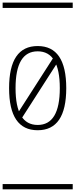

<svg xmlns="http://www.w3.org/2000/svg" viewBox="-20 -990 570 1453"><path d="M385.7 -556.6 428.7 -538.1 143.6 -93.8 100.6 -112.3ZM48.8 -322.8Q48.8 -641.6 265.1 -641.6Q481.4 -641.6 481.4 -322.8Q481.4 -4.4 265.1 -4.4Q48.8 -4.4 48.8 -322.8ZM97.7 -322.8Q97.7 -44.4 265.1 -44.4Q432.6 -44.4 432.6 -322.8Q432.6 -601.6 265.1 -601.6Q97.7 -601.6 97.7 -322.8ZM0 402.8H530.3V442.9H0ZM0 -970.2H530.3V-930.2H0Z"/></svg>

Font: AzarMehrMSRS1
Style: Regular
Weight: 1
Designer: Amin Abedi
Version: Version 1.00